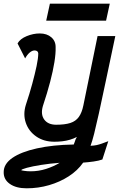

<svg xmlns="http://www.w3.org/2000/svg" viewBox="-29 -813 649 1039"><path d="M115 206Q58 206 24 182Q-10 158 -9 118Q-9 74 38 41.5Q85 9 170.5 -10Q256 -29 370 -31Q373 -37 375 -44Q377 -51 380 -58.5Q383 -66 387 -72Q370 -63 350 -57Q330 -51 308.5 -48.5Q287 -46 265 -46Q208 -46 167 -74.5Q126 -103 110.5 -149Q95 -195 111 -246Q131 -306 145.5 -359.5Q160 -413 169 -455.5Q178 -498 178 -525Q177 -533 171.5 -536.5Q166 -540 158 -540Q145 -540 131.5 -528.5Q118 -517 107 -497L66 -578Q80 -603 115.5 -617.5Q151 -632 186 -632Q225 -632 249 -611Q273 -590 272 -556Q273 -524 265.5 -477Q258 -430 242.5 -370.5Q227 -311 203 -239Q190 -194 210.5 -166Q231 -138 275 -138Q322 -138 351.5 -147.5Q381 -157 397.5 -180Q414 -203 422 -242L499 -618H595Q564 -472 542.5 -369.5Q521 -267 506 -199Q491 -131 480.5 -89.5Q470 -48 461 -24Q481 -25 494.5 -28Q508 -31 522 -36Q536 -41 557 -49L525 50Q506 57 477.5 61Q449 65 421 67Q391 110 343 141Q295 172 236.5 189Q178 206 115 206ZM137 114Q180 114 220.5 101Q261 88 294 68Q240 72 193 79.5Q146 87 116.5 95Q87 103 86 108Q86 109 102 111.5Q118 114 137 114ZM221 -701 241 -793H565L545 -701Z"/></svg>

Font: Victor Mono Thin
Style: Italic
Weight: 100
Italic angle: -12°
Monospace: yes
Designer: Rune Bjørnerås
Version: Version 1.561;gftools[0.9.30]